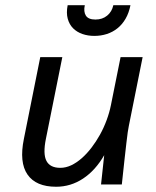

<svg xmlns="http://www.w3.org/2000/svg" viewBox="-29 -710 599 739"><path d="M466.8 -225.1Q464.8 -215.8 462.6 -200.7Q460.4 -185.5 457.5 -159.9Q454.6 -134.3 450.2 -95.5Q445.8 -56.6 439.9 0H359.9L372.1 -112.8Q338.4 -54.2 290.8 -22.7Q243.2 8.8 187 8.8Q109.4 8.8 76.9 -38.1Q44.4 -85 63 -175.8L126 -490.2H210.9L147.9 -176.8Q135.7 -117.7 149.7 -90.8Q163.6 -64 203.1 -64Q224.1 -64 244.9 -73.7Q265.6 -83.5 285.4 -100.8Q305.2 -118.2 323 -141.4Q340.8 -164.6 355.7 -191.4Q370.6 -218.3 381.3 -247.3Q392.1 -276.4 397.9 -305.2L435.1 -490.2H520ZM473.1 -689.9Q467.3 -660.2 454.3 -637.9Q441.4 -615.7 423.1 -601.1Q404.8 -586.4 382.1 -579.1Q359.4 -571.8 334 -571.8Q309.6 -571.8 288.3 -579.1Q267.1 -586.4 252.4 -601.1Q237.8 -615.7 231.7 -637.9Q225.6 -660.2 231.4 -689.9H297.4Q292 -665 301.5 -649.9Q311 -634.8 338.4 -634.8Q365.2 -634.8 383.5 -649.9Q401.9 -665 407.2 -689.9ZM-8.8 -490.2Z"/></svg>

Font: Code New Roman
Style: Italic
Weight: 400
Italic angle: -11°
Monospace: yes
Designer: Sam Radian
Foundry: Code New Roman
Version: Version 1.508 October 19, 2014